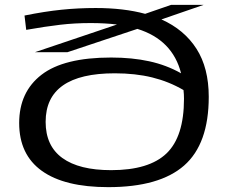

<svg xmlns="http://www.w3.org/2000/svg" viewBox="-20 -761 936 791"><path d="M258 -546H124L462 -660Q413 -666 353 -666Q288 -666 228 -659Q168 -652 88 -638L81 -697Q165 -714 234 -721Q303 -728 374 -728Q490 -728 578 -704L685 -741H819L645 -681Q739 -639 789.5 -560Q840 -481 840 -362Q840 -168 738.5 -79Q637 10 426 10Q246 10 152.5 -57Q59 -124 59 -254Q59 -382 151 -453Q243 -524 438 -524Q524 -524 595 -508.5Q666 -493 726 -459Q691 -597 546 -642ZM168 -259Q168 -160 237 -110Q306 -60 438 -60Q594 -60 666 -129Q738 -198 738 -354Q738 -373 736 -390Q676 -425 607 -442Q538 -459 453 -459Q168 -459 168 -259Z"/></svg>

Font: Georama ExtraExtended
Style: Regular
Weight: 400
Width: 8
Designer: Jean-Baptiste Levee
Foundry: Production Type
Version: Version 1.000